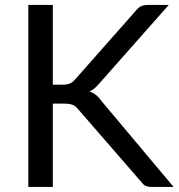

<svg xmlns="http://www.w3.org/2000/svg" viewBox="-20 -736 704 756"><path d="M663.5 0H579.5Q570 0 563.2 -1.2Q556.5 -2.5 551.5 -5.2Q546.5 -8 542.8 -11.8Q539 -15.5 535.5 -20.5L288.5 -305Q278.5 -317.5 267 -322.8Q255.5 -328 232 -328H188V0H91.5V-716.5H188V-402.5H224.5Q243.5 -402.5 255 -407.2Q266.5 -412 276 -423.5L514.5 -693.5Q524.5 -706.5 535.5 -711.5Q546.5 -716.5 562.5 -716.5H644.5L371.5 -408Q361.5 -396 352.2 -388.2Q343 -380.5 332.5 -376Q346 -371 357.2 -362.5Q368.5 -354 378.5 -339.5Z"/></svg>

Font: Lato
Style: Regular
Weight: 400
Designer: Lukasz Dziedzic with Adam Twardoch and Botio Nikoltchev
Foundry: tyPoland Lukasz Dziedzic
Version: Version 2.015; 2015-08-06; http://www.latofonts.com/